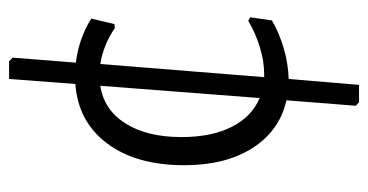

<svg xmlns="http://www.w3.org/2000/svg" viewBox="-214 -478 811 423"><g transform="rotate(-90 191.5 -266.5)"><path d="M358 -73Q331 -57 297 -47Q263 -37 229 -36L216 119H178L170 112L182 -41Q115 -56 77 -115.5Q39 -175 39 -266Q39 -372 87 -436Q135 -500 218 -506L229 -652H268L276 -644L265 -505Q319 -498 362 -471L350 -420L341 -419Q305 -444 262 -451L233 -90H239Q268 -90 299 -99.5Q330 -109 357 -125L365 -121ZM187 -100 214 -451Q161 -443 131 -395.5Q101 -348 101 -272Q101 -206 123.5 -161.5Q146 -117 187 -100Z"/></g></svg>

Font: Alegreya Sans
Style: Regular
Weight: 400
Designer: Juan Pablo del Peral
Foundry: Huerta Tipografica
Version: Version 2.008; ttfautohint (v1.6)